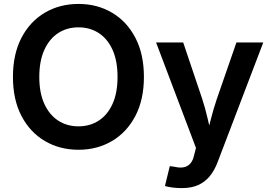

<svg xmlns="http://www.w3.org/2000/svg" viewBox="-20 -758 1387 985"><path d="M382.8 10.3Q286.6 10.3 210.4 -34.4Q134.3 -79.1 90.3 -162.8Q46.4 -246.6 46.4 -363.3Q46.4 -480.5 90.3 -564.5Q134.3 -648.4 210.4 -693.1Q286.6 -737.8 382.8 -737.8Q478.5 -737.8 554.4 -693.1Q630.4 -648.4 674.3 -564.5Q718.3 -480.5 718.3 -363.3Q718.3 -246.6 674.3 -162.8Q630.4 -79.1 554.4 -34.4Q478.5 10.3 382.8 10.3ZM382.8 -109.9Q441.4 -109.9 486.6 -139.2Q531.7 -168.5 557.4 -225.1Q583 -281.7 583 -363.3Q583 -445.8 557.4 -502.4Q531.7 -559.1 486.6 -588.4Q441.4 -617.7 382.8 -617.7Q323.7 -617.7 278.6 -588.4Q233.4 -559.1 207.5 -502.2Q181.6 -445.3 181.6 -363.3Q181.6 -281.7 207.5 -225.1Q233.4 -168.5 278.6 -139.2Q323.7 -109.9 382.8 -109.9ZM826.2 196.3 851.1 94.2 876 97.7Q902.3 104 922.6 100.1Q942.9 96.2 956.5 80.8Q970.2 65.4 976.1 37.1L985.4 1L780.8 -540H919.9L1017.1 -251.5Q1033.7 -200.7 1045.2 -149.9Q1056.6 -99.1 1070.3 -45.9H1036.1Q1049.8 -99.1 1062.7 -150.1Q1075.7 -201.2 1092.8 -251.5L1192.9 -540H1330.6L1097.2 71.8Q1081.1 115.2 1056.4 145.5Q1031.7 175.8 996.6 191.4Q961.4 207 913.1 207Q886.7 207 863.8 203.9Q840.8 200.7 826.2 196.3Z"/></svg>

Font: V-Inter
Style: SemiBold-600
Weight: 600
Designer: Rasmus Andersson
Foundry: rsms
Version: Version 4.000;git-4146feb